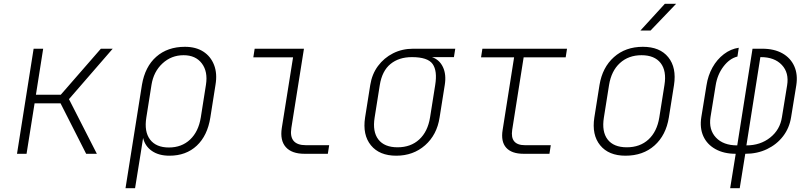

<svg xmlns="http://www.w3.org/2000/svg" viewBox="-20 -805 4240 1005"><path d="M69 0 156 -550H206L168 -309H298L508 -550H570L341 -286L487 0H431L297 -264H161L119 0Z M637 180 723 -361Q739 -456 798 -508Q857 -560 948 -560Q1005 -560 1044 -535Q1083 -510 1100.5 -465Q1118 -420 1108 -361L1081 -190Q1066 -95 1010 -42.5Q954 10 867 10Q811 10 775 -15Q739 -40 729 -83L716 0L687 180ZM864 -33Q931 -33 975 -74.5Q1019 -116 1031 -190L1058 -361Q1069 -430 1036.5 -473Q1004 -516 941 -516Q877 -516 830.5 -473Q784 -430 773 -361L746 -190Q734 -116 765.5 -74.5Q797 -33 864 -33Z M1574 0Q1507 0 1476 -35Q1445 -70 1455 -135L1514 -505H1306L1313 -550H1571L1505 -135Q1491 -45 1581 -45H1703L1696 0Z M2054 10Q1966 10 1921.5 -44.5Q1877 -99 1891 -190L1918 -360Q1927 -417 1958.5 -459.5Q1990 -502 2037.5 -526Q2085 -550 2143 -550H2363L2356 -506H2241Q2280 -493 2298.5 -454Q2317 -415 2308 -360L2281 -190Q2267 -99 2205 -44.5Q2143 10 2054 10ZM2061 -34Q2130 -34 2174.5 -75Q2219 -116 2231 -190L2258 -360Q2270 -434 2244.5 -470Q2219 -506 2136 -506Q2068 -506 2024 -470Q1980 -434 1968 -360L1941 -190Q1929 -116 1960.5 -75Q1992 -34 2061 -34Z M2721 0Q2658 0 2629.5 -32Q2601 -64 2611 -125L2671 -505H2498L2505 -550H2948L2941 -505H2721L2661 -125Q2649 -45 2728 -45H2863L2856 0Z M3254 10Q3166 10 3121.5 -44.5Q3077 -99 3091 -190L3118 -360Q3133 -452 3193.5 -506Q3254 -560 3345 -560Q3434 -560 3478 -505.5Q3522 -451 3508 -360L3481 -190Q3466 -97 3406 -43.5Q3346 10 3254 10ZM3261 -34Q3330 -34 3374.5 -75Q3419 -116 3431 -190L3458 -360Q3470 -434 3438 -475Q3406 -516 3338 -516Q3270 -516 3225 -475Q3180 -434 3168 -360L3141 -190Q3129 -116 3160.5 -75Q3192 -34 3261 -34ZM3332 -645 3460 -785H3519L3385 -645Z M3802 180 3831 0Q3769 0 3725 -24.5Q3681 -49 3661.5 -92Q3642 -135 3651 -192L3678 -358Q3686 -410 3709.5 -452Q3733 -494 3769 -521.5Q3805 -549 3847 -555L3840 -509Q3799 -499 3767 -457Q3735 -415 3726 -358L3699 -192Q3689 -126 3727.5 -85Q3766 -44 3839 -44L3919 -550H3970Q4032 -550 4075 -526Q4118 -502 4137.5 -458.5Q4157 -415 4148 -358L4121 -192Q4112 -135 4079 -92Q4046 -49 3995 -24.5Q3944 0 3881 0L3852 180ZM3887 -44Q3960 -44 4011.5 -85Q4063 -126 4073 -192L4100 -358Q4111 -424 4072.5 -465Q4034 -506 3963 -506H3960Z"/></svg>

Font: JetBrains Mono NL Thin
Style: Italic
Weight: 100
Italic angle: -9°
Monospace: yes
Designer: Philipp Nurullin, Konstantin Bulenkov
Foundry: JetBrains
Version: Version 2.305; ttfautohint (v1.8.4.7-5d5b)